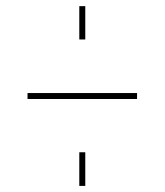

<svg xmlns="http://www.w3.org/2000/svg" viewBox="-20 -610 540 630"><path d="M240.2 0V-110.4H259.8V0ZM240.2 -480.5V-589.8H259.8V-480.5ZM70.3 -285.2V-304.7H429.7V-285.2Z"/></svg>

Font: Mgen+ 1mn thin
Style: Regular
Weight: 100
Designer: [Source Han Sans]
Ryoko NISHIZUKA  (kana & ideographs); Paul D. Hunt (Latin, Greek & Cyrillic); Wenlong ZHANG  (bopomofo
Version: Version 1.059.20150602